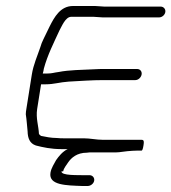

<svg xmlns="http://www.w3.org/2000/svg" viewBox="-20 -512 571 640"><path d="M190.7 59C192.4 48 202 38 207.4 29C217.8 14 236.5 -3 269.5 -3C274.6 -4 280.6 -4 286.6 -4H366.6C373.6 -4 380.8 -5 388 -6L404.3 -8C413.4 -9 429.6 -10 437.6 -10H451.6C454.6 -10 456.5 -16 458.4 -28C460.3 -40 460.3 -46 451.6 -46H322.6C300.6 -46 281.4 -51 258.4 -51H190.4C185.4 -51 178.4 -51 169.5 -52C150.5 -52 131.2 -56 116.6 -59C114 -61 110.4 -64 109.8 -66C108.7 -92.2 99 -117.9 103.9 -149L116.9 -231H132.9C159.9 -231 179 -238 209.3 -240C246.6 -242 286.1 -245 325.1 -245H431.1C441.1 -245 450.5 -254 452.1 -264C453.7 -274 447 -282 437 -282H332C319 -282 306 -282 291.8 -281C253.5 -279 210.5 -279 175.4 -272C159.1 -270 153.6 -267 138.6 -267H122.6C124.4 -272 125.3 -278 126.1 -283C138.4 -329 160.1 -371 178.4 -411C185.1 -422 197.5 -456 217.5 -456H291.5C301.5 -456 312.2 -454 322.2 -454H510.2C520.2 -454 529.5 -462 531.1 -472C532.6 -482 524.9 -490 515.9 -490H327.9C318.9 -490 306.2 -492 297.2 -492H223.2C181.2 -492 161 -454.7 145.5 -424L124.6 -381C120.2 -372 117 -364 114.5 -355C104.9 -326 91.3 -297 86 -263L67.9 -149C66.8 -142 66 -137 66 -131C69 -112 70 -93 72 -74C72.5 -52 78.7 -34 99.6 -27C122.6 -21 150.7 -15 183.7 -15H205.7C188.4 -7 175.9 9 166.8 22C160.9 34 150.9 47 148.2 64C141.5 106 201.5 106 254.2 108H272.2C282.2 108 292.5 100 294 90C295.6 80 287.9 72 278.9 72H260.9C242.1 71.3 182.6 74.1 185 59Z"/></svg>

Font: CiSf OpenHand
Style: SquObl
Weight: 400
Foundry: Cannot Into Space Fonts
Version: Version 0.7892